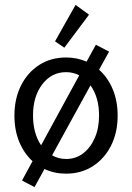

<svg xmlns="http://www.w3.org/2000/svg" viewBox="-20 -702 540 785"><path d="M121 63 70 36 113 -43Q78 -75 58.5 -122.5Q39 -170 39 -229Q39 -299 66 -352.5Q93 -406 140.5 -436.5Q188 -467 250 -467Q295 -467 334 -450L372 -519L426 -491L385 -417Q421 -385 441 -337Q461 -289 461 -229Q461 -160 434 -106.5Q407 -53 359.5 -22.5Q312 8 250 8Q202 8 162 -11ZM115 -230Q115 -157 148 -108L304 -394Q279 -407 250 -407Q191 -407 153 -357.5Q115 -308 115 -230ZM250 -52Q290 -52 320 -75Q350 -98 367.5 -138Q385 -178 385 -230Q385 -304 350 -353L193 -67Q219 -52 250 -52ZM243 -507 205 -533 289 -682 344 -642Z"/></svg>

Font: Ligconsolata
Style: Regular
Weight: 400
Monospace: yes
Designer: Raph Levien, Cyreal, Brenton Simpson
Foundry: Raph Levien, Cyreal, Google
Version: Version 3.001; ttfautohint (v1.8.2.53-6de2)